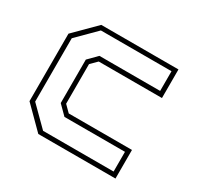

<svg xmlns="http://www.w3.org/2000/svg" viewBox="-122 -682 846 823"><g transform="rotate(30 301.0 -270.0)"><path d="M158 0 55 -103V-437L158 -540H540V-398.5H227L196.5 -368V-172L227 -141.5H540V0ZM169 -22H518V-119.5H218.5L175 -163V-378L217.5 -421H518V-518.5H168.5L77 -427V-113.5Z"/></g></svg>

Font: Tourney ExtraLight
Style: Regular
Weight: 250
Designer: Tyler Finck
Foundry: Etcetera Type Co
Version: Version 1.015